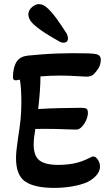

<svg xmlns="http://www.w3.org/2000/svg" viewBox="-20 -902 545 935"><path d="M244 13Q149 13 103.5 -17.5Q58 -48 58 -132Q58 -149 60.5 -173Q63 -197 68 -231Q76 -280 80 -318.5Q84 -357 84 -403Q84 -433 82.5 -461Q81 -489 77 -514Q62 -511 57 -511Q49 -511 46 -514.5Q43 -518 43 -528Q43 -549 48 -569.5Q53 -590 62 -603Q79 -627 114 -631Q141 -634 180.5 -637Q220 -640 261.5 -641.5Q303 -643 336 -643Q428 -643 445 -639Q471 -635 471 -611Q471 -581 450 -556Q439 -541 428 -534.5Q417 -528 397 -529Q353 -532 320 -533Q287 -534 274 -534Q251 -534 226.5 -533Q202 -532 177 -530Q177 -495 174 -455Q171 -415 166 -371Q212 -374 270 -375.5Q328 -377 373 -377Q393 -377 400.5 -373Q408 -369 408 -352Q408 -336 399.5 -316.5Q391 -297 377 -283Q371 -277 364 -273.5Q357 -270 345 -271Q302 -273 247.5 -274Q193 -275 152 -274Q148 -251 146 -232Q144 -213 144 -198Q144 -143 172 -121Q200 -99 264 -99Q303 -99 339.5 -106Q376 -113 414 -132Q428 -140 435 -140Q446 -140 456.5 -124.5Q467 -109 467 -91Q467 -69 450.5 -49.5Q434 -30 407 -16Q376 -2 333 5.5Q290 13 244 13ZM288 -694Q280 -694 269 -700Q233 -720 198.5 -742Q164 -764 138 -789Q128 -799 123 -810.5Q118 -822 118 -831Q118 -852 135.5 -867Q153 -882 169 -882Q192 -882 215 -859Q239 -835 261.5 -803Q284 -771 305 -738Q307 -733 309 -727Q311 -721 311 -716Q311 -694 288 -694Z"/></svg>

Font: Akaya Kanadaka
Style: Regular
Weight: 400
Designer: Vaishnavi Murthy Yerkadithaya, Juan Luis Blanco Aristondo
Version: Version 1.002; ttfautohint (v1.8.3)